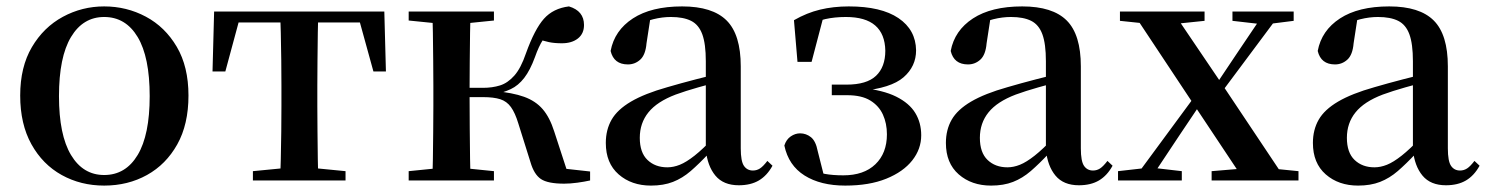

<svg xmlns="http://www.w3.org/2000/svg" viewBox="-20 -563 4642 599"><path d="M305 16Q232 16 172.5 -17Q113 -50 78 -113Q43 -176 43 -265Q43 -354 79.5 -416Q116 -478 176 -510.5Q236 -543 305 -543Q375 -543 435 -511Q495 -479 531.5 -417Q568 -355 568 -265Q568 -175 533 -112.5Q498 -50 438.5 -17Q379 16 305 16ZM305 -17Q372 -17 409.5 -79.5Q447 -142 447 -263Q447 -385 409.5 -447.5Q372 -510 305 -510Q239 -510 201.5 -447.5Q164 -385 164 -263Q164 -142 201.5 -79.5Q239 -17 305 -17Z M643 -340 648 -527H1179L1184 -340H1145L1094 -525L1150 -493H677L733 -525L683 -340ZM769 0V-29L882 -40H946L1058 -29V0ZM854 0Q855 -25 856 -66.5Q857 -108 857.5 -153Q858 -198 858 -232V-296Q858 -330 857.5 -374.5Q857 -419 856 -461Q855 -503 854 -527H973Q972 -503 971.5 -461Q971 -419 970.5 -374.5Q970 -330 970 -296V-232Q970 -198 970.5 -153Q971 -108 971.5 -66.5Q972 -25 973 0Z M1255 0V-29L1364 -40H1413L1521 -29V0ZM1255 -499V-527H1521V-499L1413 -488H1364ZM1328 0Q1330 -25 1330.5 -66.5Q1331 -108 1331.5 -153Q1332 -198 1332 -232V-296Q1332 -330 1331.5 -374.5Q1331 -419 1330.5 -461Q1330 -503 1328 -527H1448Q1447 -503 1446.5 -460.5Q1446 -418 1445.5 -371Q1445 -324 1445 -285V-265Q1445 -214 1445.5 -162.5Q1446 -111 1446.5 -68Q1447 -25 1448 0ZM1635 -57 1597 -178Q1587 -211 1574 -229Q1561 -247 1540.5 -253.5Q1520 -260 1487 -260H1388V-289H1487Q1516 -289 1540 -296.5Q1564 -304 1584.5 -327Q1605 -350 1621 -397Q1648 -472 1677 -504.5Q1706 -537 1755 -543Q1802 -529 1802 -485Q1802 -458 1783 -443Q1764 -428 1733 -428Q1710 -428 1693 -431.5Q1676 -435 1657 -442L1706 -480Q1686 -457 1673.5 -438Q1661 -419 1649 -385Q1634 -344 1615.5 -320Q1597 -296 1573.5 -285Q1550 -274 1521 -268L1522 -279Q1579 -274 1615 -261Q1651 -248 1673 -222.5Q1695 -197 1709 -153L1755 -12L1676 -44L1821 -28V0Q1803 4 1781 7Q1759 10 1740 10Q1689 10 1667.5 -4.5Q1646 -19 1635 -57Z M2011 16Q1950 16 1910 -19Q1870 -54 1870 -117Q1870 -158 1888 -189.5Q1906 -221 1948.5 -246Q1991 -271 2062 -291Q2103 -303 2151 -315.5Q2199 -328 2239 -337V-312Q2199 -302 2158.5 -290.5Q2118 -279 2088 -268Q2030 -246 2003 -212.5Q1976 -179 1976 -133Q1976 -87 2000 -64Q2024 -41 2062 -41Q2081 -41 2101 -49Q2121 -57 2147 -77.5Q2173 -98 2208 -135L2221 -84H2191Q2161 -52 2135 -29.5Q2109 -7 2079.5 4.5Q2050 16 2011 16ZM2285 15Q2237 15 2212 -15Q2187 -45 2182 -96V-99V-372Q2182 -426 2171 -456Q2160 -486 2136 -498Q2112 -510 2073 -510Q2046 -510 2018 -503Q1990 -496 1955 -480L2009 -506L1997 -428Q1994 -392 1977.5 -377Q1961 -362 1939 -362Q1895 -362 1885 -404Q1897 -468 1954.5 -505.5Q2012 -543 2108 -543Q2203 -543 2247 -499Q2291 -455 2291 -356V-100Q2291 -60 2301 -45.5Q2311 -31 2329 -31Q2341 -31 2351 -37.5Q2361 -44 2374 -61L2390 -46Q2373 -15 2347.5 0Q2322 15 2285 15Z M2617 16Q2540 16 2490 -15.5Q2440 -47 2427 -109Q2433 -128 2447 -137.5Q2461 -147 2476 -147Q2495 -147 2510 -135Q2525 -123 2531 -92L2553 -5L2500 -38Q2529 -25 2553.5 -20.5Q2578 -16 2611 -16Q2675 -16 2711 -50.5Q2747 -85 2747 -144Q2747 -178 2734.5 -205.5Q2722 -233 2695 -249.5Q2668 -266 2623 -266H2575V-299H2621Q2684 -299 2713 -326.5Q2742 -354 2742 -405Q2741 -457 2710.5 -483.5Q2680 -510 2619 -510Q2584 -510 2555 -503.5Q2526 -497 2497 -480L2549 -511L2512 -370H2468L2457 -500Q2497 -523 2538.5 -533Q2580 -543 2628 -543Q2729 -543 2783 -506.5Q2837 -470 2838 -406Q2838 -356 2799 -322Q2760 -288 2665 -279L2666 -289Q2735 -282 2776 -261.5Q2817 -241 2835.5 -210.5Q2854 -180 2854 -141Q2854 -98 2826 -62.5Q2798 -27 2745 -5.5Q2692 16 2617 16Z M3072 16Q3011 16 2971 -19Q2931 -54 2931 -117Q2931 -158 2949 -189.5Q2967 -221 3009.5 -246Q3052 -271 3123 -291Q3164 -303 3212 -315.5Q3260 -328 3300 -337V-312Q3260 -302 3219.5 -290.5Q3179 -279 3149 -268Q3091 -246 3064 -212.5Q3037 -179 3037 -133Q3037 -87 3061 -64Q3085 -41 3123 -41Q3142 -41 3162 -49Q3182 -57 3208 -77.5Q3234 -98 3269 -135L3282 -84H3252Q3222 -52 3196 -29.5Q3170 -7 3140.5 4.5Q3111 16 3072 16ZM3346 15Q3298 15 3273 -15Q3248 -45 3243 -96V-99V-372Q3243 -426 3232 -456Q3221 -486 3197 -498Q3173 -510 3134 -510Q3107 -510 3079 -503Q3051 -496 3016 -480L3070 -506L3058 -428Q3055 -392 3038.5 -377Q3022 -362 3000 -362Q2956 -362 2946 -404Q2958 -468 3015.5 -505.5Q3073 -543 3169 -543Q3264 -543 3308 -499Q3352 -455 3352 -356V-100Q3352 -60 3362 -45.5Q3372 -31 3390 -31Q3402 -31 3412 -37.5Q3422 -44 3435 -61L3451 -46Q3434 -15 3408.5 0Q3383 15 3346 15Z M3468 0V-29L3556 -39H3581L3667 -29V0ZM3514 0 3735 -300 3757 -280H3753L3659 -140L3566 0ZM3760 0V-29L3891 -40H3921L4031 -29V0ZM3765 -240 3744 -262H3749L3838 -395L3927 -527H3979ZM3862 0 3707 -233 3512 -527H3639L3790 -304L3993 0ZM3474 -498V-527H3738V-498L3632 -487H3579ZM3825 -498V-527H4016V-498L3937 -488H3912Z M4217 16Q4156 16 4116 -19Q4076 -54 4076 -117Q4076 -158 4094 -189.5Q4112 -221 4154.5 -246Q4197 -271 4268 -291Q4309 -303 4357 -315.5Q4405 -328 4445 -337V-312Q4405 -302 4364.5 -290.5Q4324 -279 4294 -268Q4236 -246 4209 -212.5Q4182 -179 4182 -133Q4182 -87 4206 -64Q4230 -41 4268 -41Q4287 -41 4307 -49Q4327 -57 4353 -77.5Q4379 -98 4414 -135L4427 -84H4397Q4367 -52 4341 -29.5Q4315 -7 4285.5 4.5Q4256 16 4217 16ZM4491 15Q4443 15 4418 -15Q4393 -45 4388 -96V-99V-372Q4388 -426 4377 -456Q4366 -486 4342 -498Q4318 -510 4279 -510Q4252 -510 4224 -503Q4196 -496 4161 -480L4215 -506L4203 -428Q4200 -392 4183.5 -377Q4167 -362 4145 -362Q4101 -362 4091 -404Q4103 -468 4160.5 -505.5Q4218 -543 4314 -543Q4409 -543 4453 -499Q4497 -455 4497 -356V-100Q4497 -60 4507 -45.5Q4517 -31 4535 -31Q4547 -31 4557 -37.5Q4567 -44 4580 -61L4596 -46Q4579 -15 4553.5 0Q4528 15 4491 15Z"/></svg>

Font: Noto Serif TC SemiBold
Style: Regular
Weight: 600
Version: Version 2.002-H1;hotconv 1.1.0;makeotfexe 2.6.0